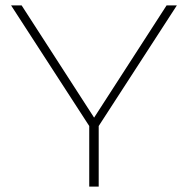

<svg xmlns="http://www.w3.org/2000/svg" viewBox="-20 -690 696 710"><path d="M21 -670 310 -224V0H345V-224L634 -670H596L328 -255L60 -670Z"/></svg>

Font: LT Wave Text Thin
Style: Regular
Weight: 100
Designer: Daniel Lyons
Version: Version 2.5 (Glyphs App)